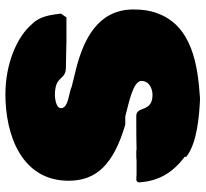

<svg xmlns="http://www.w3.org/2000/svg" viewBox="-44 -692 731 682"><g transform="rotate(-90 321.0 -351.5)"><path d="M421.9 -482.4C456.1 -482.4 488.3 -480.5 516.6 -480.5H599.6L613.3 -500C608.4 -536.1 604.5 -574.2 577.1 -601.6C531.3 -656.6 434.5 -697.3 326.2 -697.3C183.7 -697.3 19.5 -640.9 19.5 -472.7C19.5 -376 75.2 -313.5 218.8 -271.5H248C290 -259.8 374 -245.1 374 -213.9C374 -186.5 346.7 -174.8 324.2 -174.8C260.7 -174.8 286.1 -232.4 250 -232.4H227.5C196.3 -232.4 159.2 -232.4 130.9 -231.4C127.9 -232.4 126 -232.4 124 -232.4H111.3C104.5 -232.4 98.6 -232.4 91.8 -231.4H42C36.1 -231.4 30.3 -232.4 24.4 -232.4C17.6 -232.4 13.7 -228.5 13.7 -220.7C18.6 -158.2 43 -106.4 104.5 -60.5V-54.7C154.3 -15.6 252 -8.8 310.5 -5.9C428.7 -13.7 573.2 -33.2 616.2 -163.1V-162.1C624 -185.5 627.9 -210.9 627.9 -242.2C627.9 -371.1 517.6 -418.9 424.8 -444.3L353.3 -461.9C331.8 -472.6 277.3 -472.7 277.3 -500C277.3 -518.6 316.4 -521.5 323.2 -521.5C396.7 -521.5 373.5 -482.4 421.9 -482.4Z"/></g></svg>

Font: Bowlby One SC
Style: Regular
Weight: 400
Width: 1
Version: Version 1.2